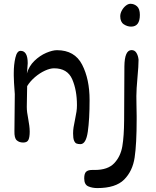

<svg xmlns="http://www.w3.org/2000/svg" viewBox="-20 -732 809 994"><path d="M259.8 -378.4Q239.3 -378.4 212.6 -366.2Q186 -354 161.1 -332.8Q136.2 -311.5 120.6 -286.1Q120.6 -269.5 119.6 -230.5Q118.7 -193.4 118.7 -179.2Q118.7 -164.1 120.6 -149.7Q122.6 -135.3 126.5 -114.3Q129.4 -98.6 131.6 -81.8Q133.8 -64.9 133.8 -50.3Q133.8 -22.5 127.4 -8.3Q121.1 5.9 100.1 5.9Q79.1 5.9 66.4 -5.9Q53.7 -17.6 54.7 -53.2L56.6 -244.6Q51.3 -314 51.3 -339.8V-354.5Q51.3 -397.5 59.6 -433.1Q67.9 -468.8 86.4 -468.8Q123.5 -468.8 123.5 -404.8Q123.5 -394.5 120.6 -364.3L119.1 -351.6Q129.9 -389.6 158.2 -417Q186.5 -444.3 219.2 -458.3Q252 -472.2 274.9 -472.2Q366.7 -472.2 405.3 -397Q443.8 -321.8 443.8 -214.4Q443.8 -114.7 434.6 -50.3Q425.3 14.2 396.5 14.2Q383.8 14.2 376 11Q368.2 7.8 363.3 -4.2Q358.4 -16.1 358.4 -41Q358.4 -57.1 360.8 -72.8Q363.3 -88.4 368.2 -111.8Q373.5 -138.7 376 -154.3Q378.4 -169.9 378.4 -187.5Q378.4 -265.1 353.8 -321.8Q329.1 -378.4 259.8 -378.4ZM658.7 -594.2Q638.7 -594.2 620.6 -606.4Q602.5 -618.7 602.5 -647.9Q602.5 -662.6 610.8 -677.7Q619.1 -692.9 631.3 -702.6Q643.6 -712.4 655.3 -712.4Q674.8 -712.4 689.5 -699.2Q704.1 -686 704.1 -654.8Q704.1 -594.2 658.7 -594.2ZM686.5 -190.4Q687.5 -153.3 687.5 -131.8V-114.3Q687.5 13.2 677 83.5Q666.5 153.8 622.6 197.8Q578.6 241.7 483.9 241.7Q457.5 241.7 436.8 232.7Q416 223.6 416 191.4Q416 166 426 157Q436 147.9 456.1 147.9H470.7Q538.6 147.9 571.5 112.8Q604.5 77.6 613.3 25.4Q622.1 -26.9 622.6 -108.4L624 -388.7Q625 -472.7 661.1 -472.7Q677.7 -472.7 686.5 -458Q695.3 -443.4 697.3 -422.9Q697.3 -390.1 691.9 -333.5Q686 -268.1 686 -234.9Z"/></svg>

Font: Dekko
Style: Regular
Weight: 400
Designer: Multiple
Foundry: Sorkin Type
Version: Version 2.001